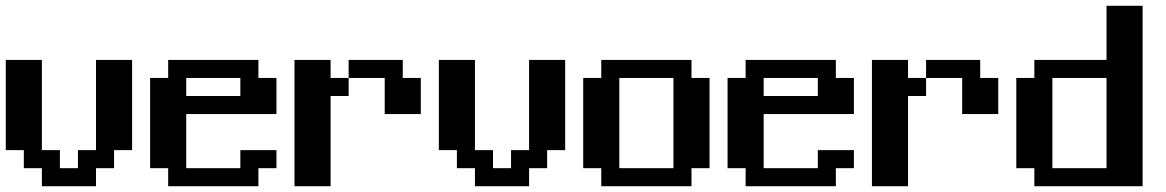

<svg xmlns="http://www.w3.org/2000/svg" viewBox="-20 -645 4040 665"><path d="M0 -437.5H125V-125H187.5V-62.5H250V-125H312.5V-437.5H437.5V-125H375V-62.5H312.5V0H125V-62.5H62.5V-125H0Z M500 -375H562.5V-437.5H875V-375H937.5V-250H625V-62.5H812.5V-125H937.5V-62.5H875V0H562.5V-62.5H500ZM625 -375V-312.5H812.5V-375Z M1000 -437.5H1125V-375H1187.5V-437.5H1375V-375H1437.5V-250H1312.5V-375H1187.5V-312.5H1125V0H1000Z M1500 -437.5H1625V-125H1687.5V-62.5H1750V-125H1812.5V-437.5H1937.5V-125H1875V-62.5H1812.5V0H1625V-62.5H1562.5V-125H1500Z M2000 -375H2062.5V-437.5H2375V-375H2437.5V-62.5H2375V0H2062.5V-62.5H2000ZM2125 -375V-62.5H2312.5V-375Z M2500 -375H2562.5V-437.5H2875V-375H2937.5V-250H2625V-62.5H2812.5V-125H2937.5V-62.5H2875V0H2562.5V-62.5H2500ZM2625 -375V-312.5H2812.5V-375Z M3000 -437.5H3125V-375H3187.5V-437.5H3375V-375H3437.5V-250H3312.5V-375H3187.5V-312.5H3125V0H3000Z M3500 -375H3562.5V-437.5H3812.5V-625H3937.5V0H3562.5V-62.5H3500ZM3625 -375V-62.5H3812.5V-375Z"/></svg>

Font: NeoDunggeunmo Code
Style: Regular
Weight: 400
Monospace: yes
Version: Version 1.600